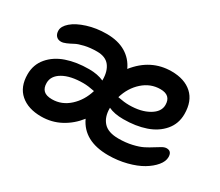

<svg xmlns="http://www.w3.org/2000/svg" viewBox="-97 -724 1089 950"><g transform="rotate(30 448.0 -248.5)"><path d="M202.1 9.8Q127.4 9.8 83.7 -28.3Q40 -66.4 40 -138.2Q40 -193.4 74 -233.4Q107.9 -273.4 164.1 -292.7Q220.2 -312 292 -312Q340.8 -312 376 -295.9V-298.8Q376 -349.1 353.3 -378.2Q330.6 -407.2 282.2 -407.2Q243.7 -407.2 212.2 -399.9Q180.7 -392.6 164.3 -383.5Q147.9 -374.5 131.1 -367.2Q114.3 -359.9 102.1 -359.9Q84.5 -359.9 74.2 -371.3Q64 -382.8 64 -401.9Q64 -426.3 91.8 -450.4Q119.6 -474.6 170.4 -490.7Q221.2 -506.8 279.8 -506.8Q344.7 -506.8 388.7 -480.7Q432.6 -454.6 454.1 -407.2Q533.2 -506.8 650.9 -506.8Q725.1 -506.8 768.1 -468Q811 -429.2 811 -355Q811 -299.8 777.1 -260Q743.2 -220.2 687.5 -201.2Q631.8 -182.1 561 -182.1Q509.3 -182.1 476.1 -198.2V-194.8Q476.1 -145 502.7 -116Q529.3 -86.9 587.9 -86.9Q629.4 -86.9 664.6 -95Q699.7 -103 722.2 -114.5Q744.6 -126 762.2 -137.5Q779.8 -148.9 794.2 -157Q808.6 -165 819.8 -165Q849.1 -165 849.1 -130.9Q849.1 -106.9 828.6 -82Q808.1 -57.1 773.9 -36.6Q739.7 -16.1 689.7 -3.2Q639.6 9.8 585 9.8Q445.8 9.8 398.9 -90.8Q362.3 -43.9 312 -17.1Q261.7 9.8 202.1 9.8ZM647 -402.8Q590.8 -402.8 547.1 -363.8Q503.4 -324.7 485.8 -264.2Q523.4 -256.8 550.8 -256.8Q618.7 -256.8 662.8 -282.5Q707 -308.1 707 -347.2Q707 -402.8 647 -402.8ZM143.1 -147.9Q143.1 -119.6 158.2 -105.2Q173.3 -90.8 206.1 -90.8Q261.7 -90.8 304.9 -130.1Q348.1 -169.4 366.2 -230Q328.6 -237.8 301.8 -237.8Q228.5 -237.8 185.8 -213.1Q143.1 -188.5 143.1 -147.9Z"/></g></svg>

Font: Shantell Sans Irregular
Style: Regular
Weight: 500
Designer: Stephen Nixon, Anya Danilova, Shantell Martin
Foundry: Arrow Type
Version: Version 1.006;[9816181b4]